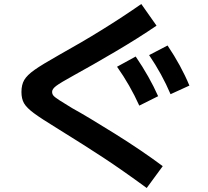

<svg xmlns="http://www.w3.org/2000/svg" viewBox="-20 -829 1040 958"><path d="M271 -185Q186 -237 149.5 -264Q113 -291 100 -313.5Q87 -336 87 -370Q87 -406 101 -430Q115 -454 152.5 -480.5Q190 -507 275 -555Q500 -680 685 -809L761 -701Q672 -640 554 -570.5Q436 -501 350 -454Q281 -416 260.5 -400.5Q240 -385 240 -371Q240 -360 246.5 -352Q253 -344 277 -328.5Q301 -313 339 -290Q417 -247 553 -162Q689 -77 792 0L712 109Q589 19 497 -41.5Q405 -102 271 -185ZM657 -547Q726 -446 769 -349L675 -302Q629 -404 564 -496ZM816 -602Q884 -501 925 -402L831 -359Q788 -460 724 -554Z"/></svg>

Font: Enso
Style: Bold
Weight: 700
Designer: Coji Morishita
Foundry: UNDERFOREST DESIGN
Version: Version 1.000